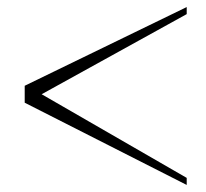

<svg xmlns="http://www.w3.org/2000/svg" viewBox="-20 -530 584 544"><path d="M50 -287 509 -510V-490L98 -263L509 -26V-6L50 -239Z"/></svg>

Font: Moderustic Light
Style: Regular
Weight: 300
Designer: Tural Alisoy
Foundry: TAFT Foundry
Version: Version 2.120